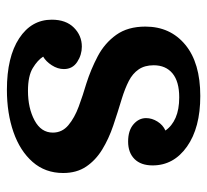

<svg xmlns="http://www.w3.org/2000/svg" viewBox="-42 -548 600 556"><g transform="rotate(90 258.0 -270.0)"><path d="M243 -51Q293 -51 328.5 -70Q364 -89 364 -123Q364 -150 342.5 -168Q321 -186 288.5 -198Q256 -210 222 -220Q181 -233 143 -253Q105 -273 81 -306.5Q57 -340 57 -391Q57 -463 109.5 -506.5Q162 -550 258 -550Q350 -550 404.5 -511.5Q459 -473 459 -412Q459 -378 440.5 -359.5Q422 -341 390 -341Q358 -341 340 -356.5Q322 -372 322 -393Q322 -410 332 -426Q342 -442 358 -449Q345 -468 321 -478.5Q297 -489 262 -489Q216 -489 192.5 -469.5Q169 -450 169 -415Q169 -389 181 -371.5Q193 -354 214.5 -343Q236 -332 265 -323Q305 -311 343.5 -298Q382 -285 413 -266Q444 -247 462.5 -219.5Q481 -192 481 -153Q481 -101 449 -64.5Q417 -28 362.5 -9Q308 10 240 10Q145 10 91 -25.5Q37 -61 37 -120Q37 -161 60 -184Q83 -207 115 -207Q139 -207 159.5 -193.5Q180 -180 180 -155Q180 -137 169 -120Q158 -103 144 -95Q154 -79 177 -65Q200 -51 243 -51Z"/></g></svg>

Font: Domine
Style: Regular
Weight: 400
Designer: Pablo Impallari, Rodrigo Fuenzalida, Brenda Gallo
Foundry: Pablo Impallari, Rodrigo Fuenzalida, Brenda Gallo
Version: Version 2.000;September 19, 2022;FontCreator 14.0.0.2877 64-